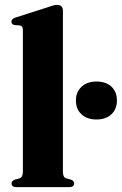

<svg xmlns="http://www.w3.org/2000/svg" viewBox="-20 -769 500 789"><path d="M238.5 -725V-63.5Q238.5 -40 252.5 -36L271 -31Q284.5 -26.5 284.5 -15.5Q284.5 0 264.5 0H47Q27.5 0 27.5 -15.5Q27.5 -26 41.5 -31L60 -36Q74 -40.5 74 -63.5V-646Q74 -662.5 61.5 -664.5L39.5 -666Q27 -669 27 -680Q27 -691 44 -697L175.5 -739Q202.5 -749 213.5 -749Q238.5 -749 238.5 -725ZM376.5 -278Q338 -278 315 -299.2Q292 -320.5 292 -356Q292 -391 315 -412.5Q338 -434 376.5 -434Q415.5 -434 438 -412.8Q460.5 -391.5 460.5 -356Q460.5 -321 438 -299.5Q415.5 -278 376.5 -278Z"/></svg>

Font: Fraunces 72pt S000
Style: Bold
Weight: 700
Version: Version 1.000; ttfautohint (v1.8.3)